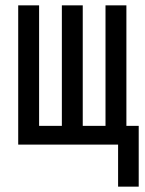

<svg xmlns="http://www.w3.org/2000/svg" viewBox="-20 -540 540 717"><path d="M421 157V0H48V-520H126V-70H211V-520H289V-70H374V-520H452V-70H498V157Z"/></svg>

Font: Iosevka NFM
Style: Regular
Weight: 400
Monospace: yes
Designer: Belleve Invis
Foundry: Belleve Invis
Version: Version 29.0.4; ttfautohint (v1.8.4);Nerd Fonts 3.3.0